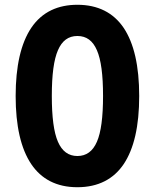

<svg xmlns="http://www.w3.org/2000/svg" viewBox="-20 -762 642 796"><path d="M300.8 14.2C387.7 14.2 451.2 -20 492.7 -81.5C535.6 -145.5 557.1 -239.3 557.1 -363.8C557.1 -488.3 535.6 -582.5 492.7 -646.5C450.2 -709.5 385.7 -742.2 300.8 -742.2C221.2 -742.2 154.8 -713.4 109.9 -647C66.4 -582.5 44.9 -487.3 44.9 -363.8C44.9 -240.2 66.4 -145.5 109.9 -81.1C150.9 -20.5 213.4 14.2 300.8 14.2ZM300.8 -115.2C264.2 -115.2 237.3 -134.8 220.2 -174.3C203.1 -213.4 194.8 -276.4 194.8 -364.3C194.8 -452.1 203.1 -514.6 220.2 -553.7C236.8 -592.3 262.7 -612.8 300.8 -612.8C338.4 -612.8 364.7 -593.3 381.8 -553.7C398.9 -514.6 407.2 -452.1 407.2 -364.3C407.2 -276.4 398.9 -213.4 381.8 -174.3C364.7 -134.8 337.9 -115.2 300.8 -115.2Z"/></svg>

Font: Hack
Style: Bold
Weight: 700
Monospace: yes
Designer: Christopher Simpkins
Foundry: Christopher Simpkins
Version: Version 2.010